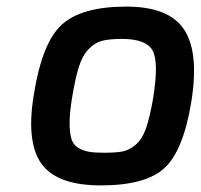

<svg xmlns="http://www.w3.org/2000/svg" viewBox="-20 -557 608 582"><path d="M198 -258Q191 -214 191 -184Q191 -154 196.5 -136Q202 -118 217 -109Q232 -100 249.5 -97Q267 -94 295 -94Q332 -94 352 -98Q372 -102 391.5 -118.5Q411 -135 422.5 -168Q434 -201 444 -258Q462 -369 442.5 -404Q423 -439 350 -439Q312 -439 290 -433.5Q268 -428 249 -408.5Q230 -389 219 -354Q208 -319 198 -258ZM82 -267Q107 -427 167 -482Q227 -537 363 -537Q492 -537 538 -467.5Q584 -398 560 -249Q536 -101 479 -48Q422 5 286 5Q154 5 106.5 -59.5Q59 -124 82 -267Z"/></svg>

Font: Exo
Style: Demi Bold Italic
Weight: 600
Designer: Natanael Gama
Version: Version 1